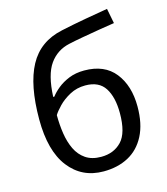

<svg xmlns="http://www.w3.org/2000/svg" viewBox="-115 -854 828 953"><g transform="rotate(-15 299.5 -377.5)"><path d="M57 -322Q57 -498 110 -596.5Q163 -695 281 -720Q346 -734 408 -745Q470 -756 524 -765L539 -688Q504 -683 460 -675.5Q416 -668 373 -660.5Q330 -653 299 -646Q234 -632 196 -578.5Q158 -525 153 -412H159Q173 -431 197.5 -451Q222 -471 256.5 -485Q291 -499 335 -499Q439 -499 492 -432Q545 -365 545 -258Q545 -169 514 -109Q483 -49 428 -19.5Q373 10 300 10Q189 10 123 -75Q57 -160 57 -322ZM307 -63Q372 -63 412 -105Q452 -147 452 -249Q452 -331 421.5 -378.5Q391 -426 321 -426Q277 -426 241 -406.5Q205 -387 181 -362Q157 -337 147 -320Q147 -271 154 -225Q161 -179 178.5 -142.5Q196 -106 227.5 -84.5Q259 -63 307 -63Z"/></g></svg>

Font: TSCustom
Style: Regular
Weight: 400
Designer: Monotype Design Team
Foundry: Monotype Imaging Inc.
Version: Version 2.004; ttfautohint (v1.8.3) -l 8 -r 50 -G 200 -x 14 